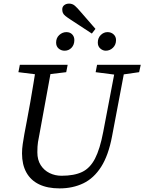

<svg xmlns="http://www.w3.org/2000/svg" viewBox="-20 -1029 800 1064"><path d="M203 -614 82 -629 90 -670H355L347 -629L222 -614ZM310 15Q243 15 196.5 -7.5Q150 -30 126 -73.5Q102 -117 102 -179Q102 -204 106 -231Q110 -258 115 -286L129 -360Q139 -412 148 -463.5Q157 -515 165.5 -567Q174 -619 182 -670H269L198 -282Q194 -263 190.5 -241.5Q187 -220 187 -185Q187 -143 205.5 -114Q224 -85 254.5 -70Q285 -55 321 -55Q391 -55 435 -76Q479 -97 506.5 -150Q534 -203 552 -298L623 -670H676L601 -274Q581 -168 540.5 -104.5Q500 -41 441.5 -13Q383 15 310 15ZM626 -614 510 -629 518 -670H760L751 -629L646 -614ZM338 -748Q319 -748 305 -760Q291 -772 291 -793Q291 -819 308.5 -835Q326 -851 348 -851Q368 -851 380 -838.5Q392 -826 392 -807Q392 -781 376.5 -764.5Q361 -748 338 -748ZM489 -843 373 -919Q353 -932 342.5 -940.5Q332 -949 328.5 -957.5Q325 -966 325 -977Q325 -992 336 -1000.5Q347 -1009 363 -1009Q381 -1009 394.5 -997.5Q408 -986 429 -961L509 -869ZM566 -748Q550 -748 536 -760Q522 -772 522 -793Q522 -819 538.5 -835Q555 -851 576 -851Q596 -851 609.5 -838.5Q623 -826 623 -807Q623 -781 606 -764.5Q589 -748 566 -748Z"/></svg>

Font: Source Serif 4
Style: Italic
Weight: 400
Italic angle: -12°
Designer: Frank Grießhammer
Foundry: Adobe Systems Incorporated
Version: Version 4.004;hotconv 1.0.116;makeotfexe 2.5.65601